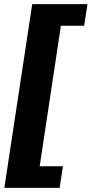

<svg xmlns="http://www.w3.org/2000/svg" viewBox="-20 -743 441 924"><path d="M1 161 135 -723H401L385 -619H273L171 57H283L267 161Z"/></svg>

Font: Public Sans Thin Black
Style: Italic
Weight: 900
Italic angle: -8°
Version: Version 2.001